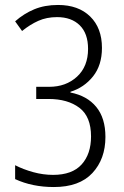

<svg xmlns="http://www.w3.org/2000/svg" viewBox="-20 -744 499 774"><path d="M391 -551Q391 -481 355 -436Q319 -391 264 -374V-371Q331 -358 368 -313Q405 -268 405 -192Q405 -103 352.5 -46.5Q300 10 197 10Q110 10 41 -22V-78Q74 -61 114 -50Q154 -39 194 -39Q271 -39 309 -81Q347 -123 347 -194Q347 -274 300 -309.5Q253 -345 176 -345H126V-394H178Q246 -394 290.5 -435Q335 -476 335 -547Q335 -609 301.5 -642Q268 -675 210 -675Q168 -675 134.5 -660Q101 -645 69 -619L41 -658Q76 -689 118 -706.5Q160 -724 214 -724Q296 -724 343.5 -677.5Q391 -631 391 -551Z"/></svg>

Font: Noto Sans Khmer Condensed Light
Style: Regular
Weight: 300
Width: 3
Designer: Danh Hong and the Monotype Design Team
Foundry: Monotype Imaging Inc.
Version: Version 2.004; ttfautohint (v1.8.4.7-5d5b)